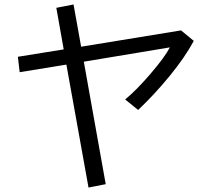

<svg xmlns="http://www.w3.org/2000/svg" viewBox="-20 -812 934 859"><path d="M277 -523 68 -489 60 -558 265 -591 232 -777 309 -792 343 -603 790 -676 847 -629Q807 -555 739 -472Q671 -389 598 -320L540 -367Q590 -408 653.5 -482Q717 -556 740 -600L355 -536L453 12L376 27Z"/></svg>

Font: Kakao Big Sans
Style: Regular
Weight: 400
Designer: Park Young-rak; Lee Sang-min; Kim Jung-jin; Min Bon; Park Min-gyu;
Foundry: Kakao Corporation
Version: Version 2.003